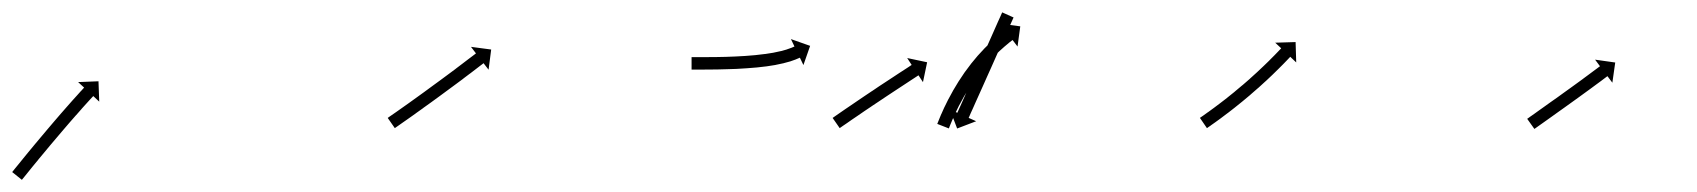

<svg xmlns="http://www.w3.org/2000/svg" viewBox="-26 -284 2731 309"><path d="M-5.1 -8.7C-5.6 -8.2 -6 -7.7 -6.4 -7.1L9.2 5.4C9.6 4.9 10 4.3 10.5 3.8C11.6 2.4 12.8 0.9 14 -0.5C15.8 -2.8 17.6 -5.1 19.5 -7.3L19.5 -7.3L19.5 -7.3C21.9 -10.3 24.3 -13.2 26.6 -16.1L26.6 -16.1L26.6 -16.1C29.5 -19.6 32.3 -23 35.2 -26.5L35.1 -26.5L35.1 -26.5C38.3 -30.3 41.5 -34.2 44.7 -38L44.7 -38L44.7 -38C48.1 -42.1 51.5 -46.2 54.9 -50.3L54.9 -50.3L54.9 -50.3C58.5 -54.5 62 -58.7 65.6 -62.9L65.6 -62.9L65.6 -62.9C69.1 -67.1 72.7 -71.3 76.3 -75.5L76.3 -75.5L76.3 -75.5C79.7 -79.5 83.2 -83.6 86.7 -87.6L86.7 -87.6L86.7 -87.6C90 -91.3 93.3 -95.1 96.6 -98.9L96.6 -98.9L96.6 -98.8C99.5 -102.2 102.5 -105.6 105.5 -108.9L105.4 -108.9L105.4 -108.9C108 -111.7 110.5 -114.5 113 -117.3L113 -117.3L113 -117.3C115 -119.5 116.9 -121.6 118.9 -123.8L118.9 -123.8L118.9 -123.8C120.2 -125.2 121.4 -126.5 122.7 -127.9L122.7 -127.9L122.7 -127.9C123.2 -128.4 123.6 -128.9 124.1 -129.4L133.7 -120.4L132.5 -153.2L99.7 -151.9L109.4 -143C108.9 -142.5 108.5 -142 108 -141.5L108 -141.5L108 -141.5C106.7 -140.1 105.4 -138.7 104.2 -137.3L104.2 -137.3L104.1 -137.3C102.2 -135.1 100.2 -132.9 98.2 -130.7L98.2 -130.7L98.2 -130.7C95.6 -127.9 93.1 -125.1 90.5 -122.2L90.5 -122.2L90.5 -122.2C87.5 -118.8 84.5 -115.4 81.6 -112.1L81.5 -112.1L81.5 -112C78.2 -108.3 74.9 -104.5 71.6 -100.7L71.6 -100.7L71.6 -100.7C68.1 -96.6 64.6 -92.6 61.1 -88.5L61.1 -88.5L61.1 -88.5C57.5 -84.3 53.9 -80 50.3 -75.8L50.3 -75.8L50.3 -75.8C46.7 -71.6 43.2 -67.4 39.6 -63.1L39.6 -63.1L39.6 -63.1C36.2 -59 32.7 -54.9 29.3 -50.8L29.3 -50.8L29.3 -50.8C26.1 -46.9 22.9 -43.1 19.7 -39.2L19.7 -39.2L19.7 -39.2C16.9 -35.7 14 -32.2 11.2 -28.8L11.2 -28.8L11.2 -28.8C8.8 -25.8 6.4 -22.9 4 -19.9L4 -19.9L4 -19.9C2.1 -17.7 0.3 -15.4 -1.6 -13.1C-2.8 -11.6 -3.9 -10.2 -5.1 -8.7Z M599.6 -95.4C599.1 -95 598.5 -94.6 598 -94.2L609.4 -77.8C610 -78.2 610.5 -78.6 611.1 -79C612.6 -80 614.1 -81.1 615.7 -82.2C618 -83.8 620.4 -85.5 622.8 -87.2C625.9 -89.3 629 -91.5 632.1 -93.7L632.1 -93.7L632.1 -93.7C635.7 -96.3 639.3 -98.9 643 -101.4L643 -101.5L643 -101.5C647 -104.3 651.1 -107.2 655.1 -110.1L655.1 -110.1L655.1 -110.2C659.5 -113.3 663.8 -116.4 668.1 -119.5L668.1 -119.5L668.1 -119.5C672.6 -122.7 677 -126 681.4 -129.2L681.4 -129.2L681.4 -129.2C685.9 -132.5 690.3 -135.7 694.7 -139L694.7 -139L694.7 -139C699 -142.2 703.3 -145.3 707.6 -148.5L707.6 -148.5L707.6 -148.5C711.6 -151.5 715.6 -154.5 719.6 -157.4L719.6 -157.5L719.6 -157.5C723.1 -160.1 726.7 -162.8 730.2 -165.5L730.2 -165.5L730.3 -165.5C733.3 -167.8 736.3 -170.1 739.3 -172.4C741.6 -174.1 743.9 -175.9 746.2 -177.7C747.7 -178.8 749.2 -179.9 750.7 -181.1C751.2 -181.5 751.7 -181.9 752.2 -182.3L760.3 -171.8L764.5 -204.3L732 -208.6L740 -198.1C739.5 -197.7 739 -197.3 738.5 -196.9C737 -195.8 735.5 -194.7 734 -193.5C731.7 -191.8 729.4 -190 727.1 -188.3C724.2 -186 721.2 -183.7 718.2 -181.5L718.2 -181.5L718.2 -181.5C714.6 -178.8 711.1 -176.1 707.5 -173.4L707.5 -173.4L707.6 -173.4C703.6 -170.5 699.6 -167.5 695.6 -164.5L695.6 -164.5L695.6 -164.5C691.4 -161.4 687.1 -158.2 682.9 -155.1L682.9 -155.1L682.9 -155.1C678.5 -151.8 674.1 -148.6 669.6 -145.4L669.6 -145.4L669.6 -145.4C665.2 -142.1 660.8 -138.9 656.4 -135.7L656.4 -135.7L656.4 -135.7C652.1 -132.6 647.8 -129.5 643.5 -126.4L643.5 -126.4L643.5 -126.4C639.4 -123.5 635.4 -120.6 631.4 -117.7L631.4 -117.7L631.4 -117.7C627.8 -115.2 624.1 -112.6 620.5 -110L620.5 -110L620.5 -110C617.4 -107.9 614.4 -105.7 611.3 -103.5C608.9 -101.9 606.6 -100.2 604.2 -98.6C602.7 -97.5 601.1 -96.4 599.6 -95.4Z M1089 -192C1088.3 -192 1087.7 -192 1087 -192L1087 -172C1087.7 -172 1088.3 -172 1089 -172C1090.9 -172 1092.7 -172 1094.6 -172C1097.5 -172 1100.4 -172 1103.3 -172L1103.3 -172L1103.3 -172C1107.1 -172 1110.9 -172.1 1114.6 -172.1L1114.6 -172.1L1114.7 -172.1C1119.1 -172.1 1123.6 -172.2 1128 -172.2L1128 -172.2L1128.1 -172.2C1133 -172.3 1138 -172.4 1142.9 -172.6C1142.9 -172.6 1143 -172.6 1143 -172.6C1143 -172.6 1143 -172.6 1143 -172.6C1148.3 -172.7 1153.6 -172.9 1158.9 -173.1C1158.9 -173.1 1158.9 -173.1 1158.9 -173.1C1158.9 -173.1 1159 -173.1 1159 -173.1C1164.4 -173.4 1169.9 -173.7 1175.3 -174.1C1175.3 -174.1 1175.4 -174.1 1175.4 -174.1C1175.4 -174.1 1175.4 -174.1 1175.4 -174.1C1180.9 -174.5 1186.3 -174.9 1191.8 -175.4C1191.8 -175.4 1191.8 -175.4 1191.8 -175.4C1191.8 -175.4 1191.9 -175.4 1191.9 -175.4C1197.1 -175.9 1202.4 -176.5 1207.6 -177.2C1207.6 -177.2 1207.6 -177.2 1207.7 -177.2C1207.7 -177.2 1207.7 -177.2 1207.7 -177.2C1212.6 -177.9 1217.5 -178.7 1222.3 -179.5C1222.3 -179.5 1222.3 -179.6 1222.4 -179.6C1222.4 -179.6 1222.5 -179.6 1222.5 -179.6C1226.8 -180.4 1231.1 -181.3 1235.3 -182.3C1235.3 -182.3 1235.4 -182.3 1235.4 -182.3C1235.5 -182.3 1235.5 -182.4 1235.5 -182.4C1239.1 -183.3 1242.6 -184.2 1246.2 -185.3C1246.2 -185.3 1246.2 -185.3 1246.3 -185.3C1246.3 -185.4 1246.4 -185.4 1246.4 -185.4C1249.1 -186.3 1251.7 -187.2 1254.3 -188.2C1254.3 -188.2 1254.4 -188.2 1254.4 -188.2C1254.5 -188.2 1254.5 -188.3 1254.5 -188.3C1256.2 -188.9 1257.9 -189.6 1259.5 -190.4C1259.5 -190.4 1259.5 -190.4 1259.6 -190.4C1259.6 -190.4 1259.6 -190.4 1259.6 -190.4C1260.2 -190.7 1260.7 -190.9 1261.3 -191.2L1267 -179.3L1277.8 -210.2L1246.9 -221.1L1252.6 -209.2C1252.1 -209 1251.6 -208.8 1251.1 -208.5C1251.1 -208.5 1251.2 -208.6 1251.2 -208.6C1251.2 -208.6 1251.3 -208.6 1251.3 -208.6C1249.9 -208 1248.4 -207.4 1247 -206.8C1247 -206.8 1247.1 -206.8 1247.1 -206.8C1247.2 -206.9 1247.2 -206.9 1247.2 -206.9C1244.9 -206 1242.5 -205.2 1240.1 -204.4C1240.1 -204.4 1240.2 -204.4 1240.2 -204.4C1240.3 -204.4 1240.3 -204.4 1240.3 -204.4C1237.1 -203.5 1233.9 -202.6 1230.6 -201.7C1230.6 -201.7 1230.6 -201.7 1230.7 -201.8C1230.7 -201.8 1230.8 -201.8 1230.8 -201.8C1226.8 -200.8 1222.7 -200 1218.7 -199.2C1218.7 -199.2 1218.7 -199.2 1218.8 -199.2C1218.8 -199.2 1218.8 -199.2 1218.8 -199.2C1214.2 -198.4 1209.6 -197.7 1204.9 -197C1204.9 -197 1204.9 -197 1205 -197C1205 -197.1 1205 -197.1 1205 -197.1C1200 -196.4 1194.9 -195.8 1189.8 -195.3C1189.8 -195.3 1189.8 -195.3 1189.9 -195.3C1189.9 -195.3 1189.9 -195.3 1189.9 -195.3C1184.6 -194.8 1179.3 -194.4 1174 -194C1174 -194 1174 -194 1174 -194C1174.1 -194 1174.1 -194 1174.1 -194C1168.7 -193.7 1163.4 -193.4 1158 -193.1C1158 -193.1 1158 -193.1 1158 -193.1C1158 -193.1 1158.1 -193.1 1158.1 -193.1C1152.8 -192.9 1147.6 -192.7 1142.4 -192.5C1142.4 -192.5 1142.4 -192.5 1142.4 -192.5C1142.4 -192.5 1142.4 -192.5 1142.4 -192.5C1137.5 -192.4 1132.6 -192.3 1127.7 -192.2L1127.7 -192.2L1127.7 -192.2C1123.3 -192.2 1118.9 -192.1 1114.5 -192.1L1114.5 -192.1L1114.5 -192.1C1110.8 -192.1 1107 -192 1103.3 -192L1103.3 -192L1103.3 -192C1100.4 -192 1097.5 -192 1094.6 -192C1092.7 -192 1090.9 -192 1089 -192Z M1315.4 -95.2C1314.9 -94.9 1314.5 -94.6 1314 -94.2L1325.4 -77.8C1325.9 -78.1 1326.4 -78.5 1326.8 -78.8C1328.2 -79.7 1329.5 -80.6 1330.8 -81.6C1332.9 -83 1334.9 -84.4 1337 -85.8C1339.7 -87.7 1342.4 -89.5 1345 -91.4C1348.2 -93.6 1351.4 -95.7 1354.6 -97.9L1354.6 -97.9L1354.6 -97.9C1358.1 -100.3 1361.7 -102.8 1365.2 -105.2L1365.2 -105.2L1365.2 -105.2C1369 -107.7 1372.8 -110.3 1376.7 -112.9L1376.6 -112.9L1376.6 -112.9C1380.6 -115.5 1384.5 -118.2 1388.5 -120.8L1388.5 -120.8L1388.5 -120.8C1392.4 -123.5 1396.4 -126.1 1400.3 -128.7C1404.1 -131.2 1408 -133.8 1411.8 -136.3C1415.4 -138.7 1419 -141 1422.6 -143.4C1425.8 -145.5 1429 -147.6 1432.2 -149.7C1435 -151.5 1437.7 -153.3 1440.4 -155.1C1442.5 -156.5 1444.6 -157.8 1446.7 -159.2C1448 -160.1 1449.4 -161 1450.8 -161.9C1451.2 -162.2 1451.7 -162.5 1452.2 -162.8L1459.4 -151.8L1466.1 -183.8L1434 -190.6L1441.2 -179.5C1440.8 -179.2 1440.3 -178.9 1439.8 -178.6C1438.5 -177.7 1437.1 -176.8 1435.8 -175.9C1433.7 -174.6 1431.6 -173.2 1429.5 -171.8C1426.7 -170 1424 -168.3 1421.3 -166.5C1418 -164.4 1414.8 -162.2 1411.6 -160.1C1408 -157.8 1404.4 -155.4 1400.8 -153C1396.9 -150.5 1393.1 -147.9 1389.2 -145.4C1385.3 -142.7 1381.3 -140.1 1377.4 -137.4L1377.4 -137.4L1377.3 -137.4C1373.4 -134.8 1369.4 -132.1 1365.5 -129.5L1365.5 -129.5L1365.5 -129.5C1361.6 -126.9 1357.8 -124.3 1354 -121.7L1354 -121.7L1354 -121.7C1350.4 -119.3 1346.9 -116.9 1343.3 -114.4L1343.3 -114.4L1343.3 -114.4C1340.1 -112.2 1336.9 -110.1 1333.7 -107.9C1331 -106 1328.3 -104.2 1325.6 -102.3C1323.6 -100.9 1321.5 -99.4 1319.4 -98C1318.1 -97.1 1316.8 -96.1 1315.4 -95.2ZM1604.4 -254.1C1604.6 -254.7 1604.9 -255.3 1605.2 -255.9L1586.9 -264.1C1586.6 -263.5 1586.4 -262.9 1586.1 -262.3C1585.3 -260.5 1584.6 -258.8 1583.8 -257.1C1582.6 -254.5 1581.4 -251.8 1580.2 -249.2C1578.7 -245.7 1577.2 -242.3 1575.6 -238.8C1573.8 -234.7 1572 -230.7 1570.2 -226.6C1568.1 -222 1566.1 -217.5 1564.1 -212.9C1561.9 -208.1 1559.7 -203.2 1557.5 -198.3C1555.3 -193.3 1553 -188.3 1550.8 -183.3C1548.6 -178.3 1546.3 -173.2 1544.1 -168.2C1541.9 -163.3 1539.7 -158.5 1537.5 -153.6C1535.5 -149.1 1533.5 -144.5 1531.4 -140C1529.6 -135.9 1527.8 -131.8 1526 -127.7C1524.4 -124.3 1522.9 -120.8 1521.4 -117.4C1520.2 -114.7 1519 -112.1 1517.8 -109.4C1517 -107.7 1516.3 -106 1515.5 -104.3C1515.2 -103.7 1515 -103.1 1514.7 -102.5L1502.7 -107.9L1514.4 -77.2L1545 -88.9L1532.9 -94.3C1533.2 -94.9 1533.5 -95.5 1533.8 -96.1C1534.5 -97.8 1535.3 -99.6 1536 -101.3C1537.2 -103.9 1538.4 -106.6 1539.6 -109.2C1541.2 -112.7 1542.7 -116.1 1544.2 -119.6C1546.1 -123.6 1547.9 -127.7 1549.7 -131.8C1551.7 -136.3 1553.8 -140.9 1555.8 -145.4C1558 -150.3 1560.1 -155.2 1562.3 -160C1564.6 -165.1 1566.8 -170.1 1569.1 -175.1C1571.3 -180.1 1573.5 -185.2 1575.8 -190.2C1578 -195.1 1580.1 -199.9 1582.3 -204.8C1584.4 -209.3 1586.4 -213.9 1588.4 -218.4C1590.2 -222.5 1592.1 -226.6 1593.9 -230.7C1595.4 -234.1 1597 -237.6 1598.5 -241C1599.7 -243.7 1600.9 -246.3 1602.1 -249C1602.8 -250.7 1603.6 -252.4 1604.4 -254.1ZM1483.2 -86.5C1482.9 -85.9 1482.7 -85.2 1482.4 -84.6L1501.1 -77.3C1501.3 -78 1501.5 -78.6 1501.8 -79.2L1501.8 -79.2L1501.8 -79.2C1502.5 -81 1503.2 -82.7 1503.9 -84.5C1503.9 -84.5 1503.9 -84.5 1503.9 -84.4C1503.9 -84.4 1503.9 -84.4 1503.9 -84.4C1505 -87.1 1506.1 -89.8 1507.3 -92.6C1507.3 -92.6 1507.3 -92.5 1507.3 -92.5C1507.3 -92.5 1507.3 -92.5 1507.3 -92.5C1508.8 -96 1510.4 -99.4 1512 -102.9C1512 -102.9 1512 -102.9 1512 -102.9C1512 -102.8 1511.9 -102.8 1511.9 -102.8C1513.9 -106.9 1515.9 -110.9 1517.9 -115C1517.9 -115 1517.9 -114.9 1517.9 -114.9C1517.9 -114.9 1517.9 -114.8 1517.9 -114.8C1520.2 -119.3 1522.6 -123.7 1525.1 -128.1C1525.1 -128.1 1525.1 -128.1 1525.1 -128.1C1525 -128 1525 -128 1525 -128C1527.7 -132.7 1530.5 -137.3 1533.4 -141.9C1533.4 -141.9 1533.3 -141.8 1533.3 -141.8C1533.3 -141.8 1533.3 -141.7 1533.3 -141.7C1536.3 -146.4 1539.4 -151.1 1542.6 -155.6C1542.6 -155.6 1542.5 -155.6 1542.5 -155.6C1542.5 -155.5 1542.5 -155.5 1542.5 -155.5C1545.7 -160 1549 -164.5 1552.5 -168.9C1552.5 -168.9 1552.4 -168.9 1552.4 -168.9C1552.4 -168.8 1552.3 -168.8 1552.3 -168.8C1555.7 -173 1559.2 -177.2 1562.7 -181.3C1562.7 -181.3 1562.7 -181.3 1562.6 -181.2C1562.6 -181.2 1562.6 -181.2 1562.6 -181.2C1565.9 -184.9 1569.4 -188.7 1572.8 -192.3C1572.8 -192.3 1572.8 -192.3 1572.8 -192.3C1572.8 -192.2 1572.7 -192.2 1572.7 -192.2C1575.9 -195.4 1579.1 -198.6 1582.4 -201.7C1582.4 -201.7 1582.4 -201.7 1582.4 -201.7C1582.3 -201.7 1582.3 -201.6 1582.3 -201.6C1585.1 -204.2 1588 -206.8 1590.9 -209.3C1590.9 -209.3 1590.8 -209.3 1590.8 -209.3C1590.8 -209.3 1590.8 -209.2 1590.8 -209.2C1593 -211.2 1595.3 -213.1 1597.6 -214.9C1597.6 -214.9 1597.6 -214.9 1597.6 -214.9C1597.5 -214.9 1597.5 -214.9 1597.5 -214.9C1599 -216 1600.5 -217.2 1602 -218.4C1602 -218.4 1602 -218.4 1602 -218.4C1602 -218.4 1602 -218.4 1602 -218.4C1602.5 -218.8 1603.1 -219.2 1603.6 -219.6L1611.6 -209.1L1616 -241.6L1583.5 -246L1591.5 -235.5C1590.9 -235.1 1590.4 -234.7 1589.8 -234.3C1589.8 -234.3 1589.8 -234.2 1589.8 -234.2C1589.8 -234.2 1589.8 -234.2 1589.8 -234.2C1588.2 -233 1586.6 -231.8 1585.1 -230.5C1585.1 -230.5 1585 -230.5 1585 -230.5C1585 -230.5 1585 -230.4 1585 -230.4C1582.6 -228.5 1580.2 -226.5 1577.8 -224.5C1577.8 -224.5 1577.8 -224.5 1577.8 -224.4C1577.7 -224.4 1577.7 -224.4 1577.7 -224.4C1574.7 -221.8 1571.7 -219.1 1568.7 -216.3C1568.7 -216.3 1568.7 -216.3 1568.7 -216.3C1568.7 -216.3 1568.6 -216.2 1568.6 -216.2C1565.2 -213 1561.8 -209.6 1558.5 -206.2C1558.5 -206.2 1558.4 -206.2 1558.4 -206.2C1558.4 -206.1 1558.4 -206.1 1558.4 -206.1C1554.7 -202.3 1551.1 -198.4 1547.6 -194.4C1547.6 -194.4 1547.6 -194.4 1547.6 -194.4C1547.5 -194.3 1547.5 -194.3 1547.5 -194.3C1543.8 -190 1540.2 -185.7 1536.7 -181.3C1536.7 -181.3 1536.7 -181.2 1536.7 -181.2C1536.6 -181.2 1536.6 -181.1 1536.6 -181.1C1533.1 -176.5 1529.6 -171.9 1526.2 -167.2C1526.2 -167.2 1526.2 -167.1 1526.2 -167.1C1526.1 -167.1 1526.1 -167 1526.1 -167C1522.8 -162.3 1519.6 -157.4 1516.5 -152.6C1516.5 -152.6 1516.4 -152.5 1516.4 -152.5C1516.4 -152.5 1516.4 -152.4 1516.4 -152.4C1513.4 -147.7 1510.5 -142.9 1507.7 -138C1507.7 -138 1507.7 -138 1507.7 -138C1507.7 -137.9 1507.7 -137.9 1507.7 -137.9C1505.1 -133.4 1502.6 -128.8 1500.2 -124.1C1500.2 -124.1 1500.2 -124.1 1500.1 -124.1C1500.1 -124 1500.1 -124 1500.1 -124C1498 -119.8 1495.9 -115.6 1493.9 -111.4C1493.9 -111.4 1493.9 -111.4 1493.9 -111.4C1493.9 -111.4 1493.8 -111.3 1493.8 -111.3C1492.2 -107.7 1490.6 -104.1 1489 -100.5C1489 -100.5 1488.9 -100.5 1488.9 -100.5C1488.9 -100.5 1488.9 -100.5 1488.9 -100.5C1487.7 -97.7 1486.5 -94.9 1485.4 -92C1485.4 -92 1485.4 -92 1485.4 -92C1485.4 -92 1485.4 -92 1485.4 -92C1484.6 -90.2 1483.9 -88.3 1483.2 -86.5L1483.2 -86.5Z M1906.7 -95.4C1906.2 -95 1905.6 -94.7 1905.1 -94.3L1916.4 -77.8C1917 -78.2 1917.5 -78.6 1918.1 -78.9L1918.1 -79L1918.1 -79C1919.6 -80 1921.1 -81.1 1922.7 -82.1L1922.7 -82.2L1922.7 -82.2C1925.1 -83.8 1927.4 -85.5 1929.8 -87.2L1929.8 -87.2L1929.8 -87.2C1932.8 -89.4 1935.9 -91.6 1938.9 -93.8L1938.9 -93.9L1939 -93.9C1942.5 -96.5 1946.1 -99.2 1949.6 -101.9C1949.6 -101.9 1949.6 -101.9 1949.6 -101.9C1949.6 -101.9 1949.7 -101.9 1949.7 -101.9C1953.6 -104.9 1957.5 -108 1961.4 -111C1961.4 -111 1961.4 -111 1961.4 -111C1961.4 -111 1961.5 -111.1 1961.5 -111.1C1965.6 -114.4 1969.7 -117.7 1973.8 -121C1973.8 -121 1973.9 -121 1973.9 -121.1C1973.9 -121.1 1973.9 -121.1 1973.9 -121.1C1978.1 -124.6 1982.3 -128.1 1986.5 -131.6C1986.5 -131.6 1986.5 -131.6 1986.5 -131.6C1986.5 -131.7 1986.5 -131.7 1986.5 -131.7C1990.7 -135.2 1994.8 -138.8 1998.9 -142.5C1998.9 -142.5 1998.9 -142.5 1998.9 -142.5C1998.9 -142.5 1999 -142.5 1999 -142.5C2002.9 -146 2006.8 -149.6 2010.7 -153.2C2010.7 -153.2 2010.8 -153.2 2010.8 -153.2C2010.8 -153.2 2010.8 -153.2 2010.8 -153.2C2014.4 -156.6 2018 -160 2021.6 -163.4C2021.6 -163.4 2021.6 -163.4 2021.6 -163.4C2021.6 -163.4 2021.7 -163.5 2021.7 -163.5C2024.9 -166.5 2028 -169.6 2031.2 -172.8L2031.2 -172.8L2031.2 -172.8C2033.9 -175.4 2036.5 -178.1 2039.2 -180.8L2039.2 -180.8L2039.2 -180.8C2041.2 -182.9 2043.2 -185 2045.2 -187L2045.3 -187.1L2045.3 -187.1C2046.6 -188.4 2047.8 -189.8 2049.1 -191.1L2049.1 -191.1L2049.1 -191.1C2049.6 -191.6 2050 -192.1 2050.5 -192.6L2060.1 -183.5L2059.1 -216.3L2026.3 -215.3L2035.9 -206.3C2035.5 -205.8 2035 -205.3 2034.6 -204.8L2034.6 -204.8L2034.6 -204.9C2033.3 -203.5 2032.1 -202.2 2030.8 -200.9L2030.8 -200.9L2030.8 -200.9C2028.9 -198.9 2026.9 -196.8 2024.9 -194.8L2024.9 -194.8L2024.9 -194.8C2022.3 -192.2 2019.7 -189.6 2017.1 -187L2017.1 -187L2017.2 -187C2014 -183.9 2010.9 -180.9 2007.8 -177.9C2007.8 -177.9 2007.8 -177.9 2007.8 -177.9C2007.8 -177.9 2007.8 -177.9 2007.8 -177.9C2004.3 -174.5 2000.7 -171.2 1997.2 -167.9C1997.2 -167.9 1997.2 -167.9 1997.2 -167.9C1997.2 -167.9 1997.2 -167.9 1997.2 -167.9C1993.4 -164.4 1989.5 -160.9 1985.6 -157.4C1985.6 -157.4 1985.6 -157.4 1985.6 -157.4C1985.7 -157.4 1985.7 -157.4 1985.7 -157.4C1981.6 -153.9 1977.6 -150.3 1973.5 -146.8C1973.5 -146.8 1973.5 -146.8 1973.5 -146.8C1973.5 -146.9 1973.5 -146.9 1973.5 -146.9C1969.4 -143.4 1965.3 -139.9 1961.1 -136.5C1961.1 -136.5 1961.2 -136.5 1961.2 -136.5C1961.2 -136.5 1961.2 -136.5 1961.2 -136.5C1957.2 -133.2 1953.1 -130 1949 -126.7C1949 -126.7 1949 -126.7 1949 -126.7C1949 -126.7 1949.1 -126.7 1949.1 -126.7C1945.2 -123.7 1941.4 -120.7 1937.5 -117.8C1937.5 -117.8 1937.5 -117.8 1937.5 -117.8C1937.5 -117.8 1937.5 -117.8 1937.5 -117.8C1934 -115.2 1930.6 -112.5 1927 -109.9L1927.1 -109.9L1927.1 -110C1924.1 -107.8 1921.1 -105.6 1918.1 -103.4L1918.1 -103.5L1918.1 -103.5C1915.8 -101.8 1913.5 -100.2 1911.2 -98.5L1911.2 -98.5L1911.2 -98.5C1909.7 -97.5 1908.2 -96.4 1906.7 -95.4L1906.7 -95.4Z M2433.2 -93.7C2432.7 -93.4 2432.3 -93.1 2431.8 -92.8L2443.4 -76.5C2443.9 -76.8 2444.3 -77.1 2444.7 -77.4C2446 -78.3 2447.3 -79.2 2448.5 -80.1C2450.4 -81.5 2452.4 -82.9 2454.3 -84.2C2456.9 -86 2459.4 -87.8 2461.9 -89.6C2464.9 -91.7 2467.9 -93.8 2470.9 -96C2474.2 -98.3 2477.5 -100.7 2480.8 -103.1C2484.4 -105.6 2488 -108.1 2491.5 -110.7C2495.2 -113.3 2498.8 -115.9 2502.5 -118.6C2506.2 -121.2 2509.8 -123.8 2513.5 -126.5L2513.5 -126.5L2513.5 -126.5C2517 -129 2520.6 -131.6 2524.1 -134.2L2524.1 -134.2L2524.1 -134.2C2527.4 -136.6 2530.7 -139 2534 -141.4L2534 -141.4L2534 -141.4C2536.9 -143.6 2539.9 -145.7 2542.8 -147.9L2542.8 -147.9L2542.8 -147.9C2545.3 -149.8 2547.8 -151.6 2550.3 -153.4C2552.2 -154.9 2554.1 -156.3 2556 -157.7C2557.2 -158.6 2558.5 -159.6 2559.7 -160.5C2560.1 -160.8 2560.6 -161.1 2561 -161.4L2568.9 -150.9L2573.5 -183.4L2541.1 -188L2549 -177.4C2548.6 -177.1 2548.1 -176.8 2547.7 -176.5C2546.5 -175.6 2545.3 -174.6 2544 -173.7C2542.1 -172.3 2540.2 -170.9 2538.3 -169.5C2535.9 -167.7 2533.4 -165.8 2530.9 -164L2530.9 -164L2530.9 -164C2528 -161.8 2525.1 -159.7 2522.1 -157.5L2522.1 -157.5L2522.2 -157.5C2518.9 -155.1 2515.6 -152.7 2512.3 -150.3L2512.3 -150.3L2512.3 -150.3C2508.8 -147.8 2505.3 -145.2 2501.8 -142.7L2501.8 -142.7L2501.8 -142.7C2498.1 -140.1 2494.5 -137.4 2490.8 -134.8C2487.2 -132.2 2483.5 -129.6 2479.9 -126.9C2476.3 -124.4 2472.8 -121.9 2469.2 -119.4C2465.9 -117 2462.6 -114.6 2459.3 -112.3C2456.3 -110.1 2453.3 -108 2450.3 -105.9C2447.8 -104.1 2445.3 -102.3 2442.8 -100.5C2440.8 -99.2 2438.9 -97.8 2436.9 -96.4C2435.7 -95.5 2434.4 -94.6 2433.2 -93.7Z"/></svg>

Font: FRB American Cursive Just Arrows Medium
Style: Italic
Weight: 500
Italic angle: -25°
Version: Version 2.0;Modular Font Editor K font №1